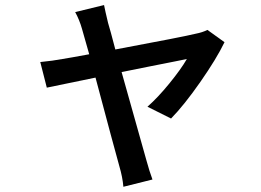

<svg xmlns="http://www.w3.org/2000/svg" viewBox="-20 -631 1017 747"><path d="M384.8 -611.3Q388.7 -590.8 400.4 -542Q409.2 -513.7 428.7 -438.5Q695.3 -488.3 742.2 -500Q767.6 -504.9 787.1 -514.6L853.5 -466.8Q822.3 -402.3 759.3 -312Q696.3 -221.7 645.5 -169.9L553.7 -215.8Q593.8 -251 639.2 -306.6Q684.6 -362.3 707 -401.4Q697.3 -399.4 661.1 -392.1Q625 -384.8 562.5 -372.6Q500 -360.4 453.1 -350.6Q540 -40 549.8 -6.8Q561.5 36.1 573.2 67.4L460 95.7Q457 58.6 444.3 15.6Q423.8 -57.6 351.6 -329.1L162.1 -290L136.7 -389.6Q186.5 -394.5 222.7 -401.4Q248 -405.3 327.1 -419.9Q324.2 -430.7 298.8 -519.5Q289.1 -553.7 272.5 -584Z"/></svg>

Font: Min Sans SemiBold
Style: Regular
Weight: 600
Designer: Jinseong-Kim, NotoSansCJK, Nunito
Foundry: Jinseong-Kim
Version: Version 1.400;Glyphs 3.1.2 (3151)